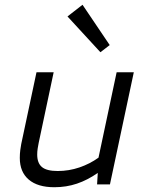

<svg xmlns="http://www.w3.org/2000/svg" viewBox="-20 -773 620 805"><path d="M208 12Q138 12 100.5 -20Q63 -52 63 -111Q63 -128 65 -143.5Q67 -159 69 -169L133 -470H205L142 -173Q140 -163 138 -150.5Q136 -138 136 -125Q136 -89 156 -72.5Q176 -56 222 -56Q269 -56 313 -71Q357 -86 393 -112L469 -470H541L441 0H387L390 -48Q347 -18 302.5 -3Q258 12 208 12ZM401 -554 263 -704 326 -753 440 -584Z"/></svg>

Font: Sometype Mono
Style: Italic
Weight: 400
Italic angle: -12°
Monospace: yes
Designer: Ryoichi Tsunekawa
Foundry: Dharma Type
Version: Version 1.000; ttfautohint (v1.8.3)